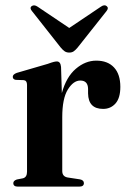

<svg xmlns="http://www.w3.org/2000/svg" viewBox="-20 -694 478 714"><path d="M207 -445 210 -348Q226.5 -408 262 -438.2Q297.5 -468.5 338 -468.5Q380.5 -468.5 404 -443.2Q427.5 -418 427.5 -371Q427.5 -329.5 409.5 -309.2Q391.5 -289 363.5 -289Q308.5 -289 307.5 -346.5V-363.5Q307 -394.5 278.5 -394.5Q253 -394.5 232.2 -361Q211.5 -327.5 211.5 -258V-58Q211.5 -37.5 231.5 -34L277.5 -27Q292 -24 292 -13Q292 0 274.5 0H46.5Q29.5 0 29.5 -13Q29.5 -22 42.5 -26.5L65.5 -31Q80.5 -35 80.5 -55.5V-378.5Q80.5 -394.5 68.5 -396L38.5 -397Q27.5 -399 27.5 -408.5Q27.5 -417.5 42.5 -423L157.5 -456.5Q172.5 -462 179.8 -463.8Q187 -465.5 191.5 -465.5Q205 -465.5 207 -445ZM268.5 -517Q261 -508 254.2 -503.2Q247.5 -498.5 237.5 -498.5Q227.5 -498.5 220.5 -503.2Q213.5 -508 206 -517L99.5 -652Q89 -664 97.5 -671Q107 -678 120 -669L237.5 -590L355 -669Q368.5 -678.5 377 -671Q385.5 -664 375.5 -652Z"/></svg>

Font: Fraunces 72pt SemiBold
Style: Regular
Weight: 600
Version: Version 1.000;[b76b70a41]